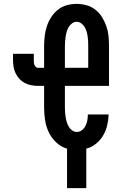

<svg xmlns="http://www.w3.org/2000/svg" viewBox="-20 -763 640 988"><path d="M325 205V2Q294 -7 269.5 -30Q245 -53 231 -82.5Q217 -112 212 -144.5Q207 -177 207 -210V-321H175Q158 -321 140.5 -324.5Q123 -328 107.5 -336Q92 -344 80 -357Q68 -370 60.5 -385.5Q53 -401 50 -418.5Q47 -436 47 -453V-486H154V-453Q154 -447 154.5 -440.5Q155 -434 157.5 -428.5Q160 -423 164.5 -418.5Q169 -414 175 -414H207V-525Q207 -551 210 -577Q213 -603 221 -627.5Q229 -652 243 -674Q257 -696 277.5 -712.5Q298 -729 323 -736Q348 -743 374 -743Q400 -743 425.5 -736Q451 -729 471.5 -712.5Q492 -696 505.5 -674Q519 -652 527.5 -627.5Q536 -603 538.5 -577Q541 -551 541 -525V-321H314V-210Q314 -197 315 -184Q316 -171 318 -158.5Q320 -146 324 -133.5Q328 -121 334.5 -110Q341 -99 352 -91.5Q363 -84 375 -84Q390 -84 402 -93.5Q414 -103 420.5 -116.5Q427 -130 429.5 -144.5Q432 -159 432 -174H539Q538 -146 531.5 -118Q525 -90 510.5 -65.5Q496 -41 473.5 -23Q451 -5 424 2V205ZM314 -414H434V-525Q434 -538 433.5 -550.5Q433 -563 431 -576Q429 -589 425.5 -601Q422 -613 415.5 -624Q409 -635 398 -643Q387 -651 374 -651Q362 -651 351 -643Q340 -635 333.5 -624Q327 -613 323.5 -601Q320 -589 318 -576Q316 -563 315 -550.5Q314 -538 314 -525Z"/></svg>

Font: Iosevka Custom SmBdEx
Style: Regular
Weight: 600
Width: 7
Monospace: yes
Designer: Belleve Invis
Foundry: Belleve Invis
Version: Version 11.2.4; ttfautohint (v1.8.4)